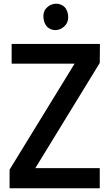

<svg xmlns="http://www.w3.org/2000/svg" viewBox="-20 -1002 583 1022"><path d="M511 -107V0H31V-99L377 -663H42V-768H512L511 -667L168 -107ZM212 -901Q207 -935 224 -955.5Q241 -976 266 -981Q291 -986 313.5 -972.5Q336 -959 342 -925Q347 -891 329.5 -869.5Q312 -848 287 -843Q262 -838 240 -852Q218 -866 212 -901Z"/></svg>

Font: Yaldevi SemiBold
Style: Regular
Weight: 600
Designer: Sol Matas, Rajitha Manaperi, Kosala Senevirathne
Foundry: Mooniak
Version: Version 1.100